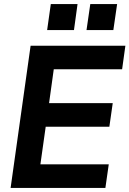

<svg xmlns="http://www.w3.org/2000/svg" viewBox="-20 -921 634 941"><path d="M32 0H496.5L513 -115.5H178L204 -300H516L532.5 -415.5H220.5L243.5 -581.5H578.5L594.5 -697H130ZM211 -773.5H342.5L360 -901H229ZM404 -773.5H535.5L554 -901H422.5Z"/></svg>

Font: HK Grotesk
Style: Bold Italic
Weight: 700
Italic angle: -16°
Designer: Alfredo Marco Pradil
Foundry: Hanken Design Co.
Version: Version 3.001;FEAKit 1.0